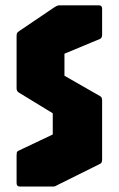

<svg xmlns="http://www.w3.org/2000/svg" viewBox="-20 -686 436 706"><path d="M53.5 0Q41 0 41 -12.5V-114.5Q41 -121 41.8 -125Q42.5 -129 47.5 -131.5L174 -191.5V-269.5L49.5 -345.5Q41 -350.5 41 -360.5V-551Q41 -559 42 -562.8Q43 -566.5 49.5 -571L181 -660Q185.5 -663 190 -664.8Q194.5 -666.5 201 -666.5H343Q355.5 -666.5 355.5 -654V-558Q355.5 -547 348 -543L217 -488.5V-407.5L348 -332.5Q355.5 -329 355.5 -316.5V-99Q355.5 -95 354.2 -90.5Q353 -86 349 -84L192 -6Q189 -4.5 184.8 -2.2Q180.5 0 176.5 0Z"/></svg>

Font: Jaro 24pt
Style: Regular
Weight: 400
Designer: Agyei Archer, Celine Hurka, Mirko Velimirović
Version: Version 1.000